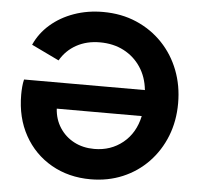

<svg xmlns="http://www.w3.org/2000/svg" viewBox="-54 -812 915 880"><g transform="rotate(5 404.0 -372.5)"><path d="M394 12Q474 12 541.5 -16.5Q609 -45 659 -97Q709 -149 736.5 -218.5Q764 -288 764 -370Q764 -451 737 -521Q710 -591 659.5 -644Q609 -697 539.5 -727Q470 -757 385 -757Q314 -757 252 -735Q190 -713 144 -673Q98 -633 74 -579L201 -518Q228 -565 275 -591Q322 -617 383 -617Q445 -617 493 -592Q541 -567 571 -522Q601 -477 607 -417H51Q47 -401 45.5 -383Q44 -365 44 -347Q44 -241 89 -160Q134 -79 213.5 -33.5Q293 12 394 12ZM399 -128Q347 -128 306 -149.5Q265 -171 240 -209.5Q215 -248 212 -297H603Q586 -218 530.5 -173Q475 -128 399 -128Z"/></g></svg>

Font: Plus Jakarta Sans ExtraBold
Style: Regular
Weight: 800
Designer: Gumpita Rahayu
Foundry: Tokotype
Version: Version 2.004; ttfautohint (v1.8.3)